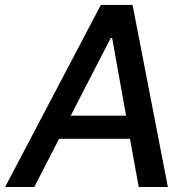

<svg xmlns="http://www.w3.org/2000/svg" viewBox="-41 -747 761 767"><path d="M95.9 0 195 -192.5H478.3L513.1 0H629.6L488.6 -727.3H361.9L-20.6 0ZM241.5 -284.8 401.3 -595.2H407L462.7 -284.8Z"/></svg>

Font: Margiela Sans Medium
Style: Italic
Weight: 500
Italic angle: -9.39999°
Designer: Stefan Endress, Andreas Faust
Version: Version 1.100;FEAKit 1.0